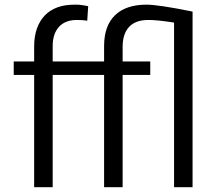

<svg xmlns="http://www.w3.org/2000/svg" viewBox="-20 -804 921 809"><path d="M202 -15.1V-480.6V-488.2H209.6H411.1H418.6V-480.6V-15.1H496.7V-480.6V-488.2H504.3H613.1V-545.1H504.3H496.7V-552.6V-606.5C496.7 -643.3 505.8 -671.5 524.4 -691.2C542.6 -710.3 569.3 -719.9 605 -719.9C630.7 -719.9 665 -716.4 706.8 -709.8L713.4 -708.8V-702.3V-15.1H791.4V-755.2C694.7 -774.8 630.2 -784.4 597.5 -784.4C540.1 -784.4 495.7 -769.8 465 -740.1C434.3 -710.8 419.1 -668 418.6 -612.1V-552.6V-545.1H411.1H209.6H202V-552.6V-610.1C202 -644.8 211.1 -672 228.7 -691.2C246.3 -710.3 271.5 -719.9 304.3 -719.9C319.4 -719.9 334 -718.9 347.6 -716.9L351.6 -777.8C345.6 -779.3 339.5 -780.4 333.5 -781.4C327 -782.4 320.9 -783.4 314.9 -783.9C308.3 -784.4 302.3 -784.4 295.7 -784.4C268 -784.4 243.3 -780.9 222.7 -773.3C201.5 -765.7 183.4 -754.2 168.8 -739C154.2 -723.4 143.1 -705.3 135.5 -683.6C128 -662 123.9 -637.3 123.9 -608.6V-552.6V-545.1H116.4H37.8V-488.2H116.4H123.9V-480.6V-15.1Z"/></svg>

Font: Vazir FD Light
Style: Regular
Weight: 300
Foundry: DejaVu fonts team - Redesigned by Saber Rastikerdar
Version: Version 21.10;October 20, 2019;FontCreator 12.0.0.2547 64-bi